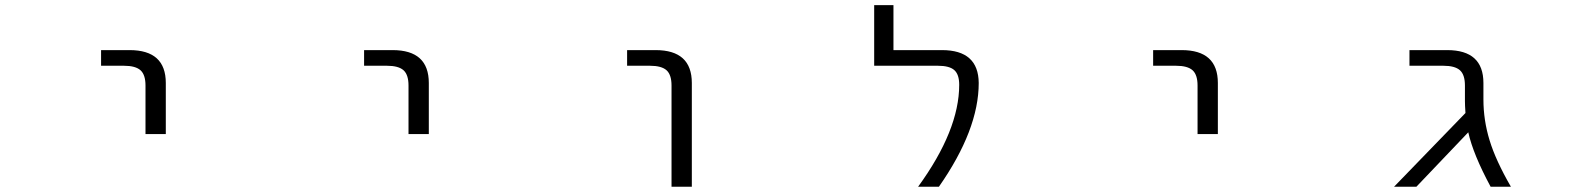

<svg xmlns="http://www.w3.org/2000/svg" viewBox="-20 -710 6040 730"><path d="M364.3 -460V-519.5H472.7Q610.4 -519.5 610.4 -394.5V-200.2H533.2V-384.8Q533.2 -425.8 514.2 -442.9Q495.1 -460 451.2 -460Z M1364.3 -460V-519.5H1472.7Q1610.4 -519.5 1610.4 -394.5V-200.2H1533.2V-384.8Q1533.2 -425.8 1514.2 -442.9Q1495.1 -460 1451.2 -460Z M2364.3 -460V-519.5H2472.7Q2610.4 -519.5 2610.4 -394.5V0H2533.2V-384.8Q2533.2 -425.8 2514.2 -442.9Q2495.1 -460 2451.2 -460Z M3561.5 -519.5Q3700.2 -519.5 3701.2 -394.5Q3701.2 -216.8 3549.8 0H3470.7Q3627 -214.8 3627 -387.7Q3627 -426.8 3608.4 -443.4Q3589.8 -460 3545.9 -460H3303.7V-690.4H3377V-519.5Z M4364.3 -460V-519.5H4472.7Q4610.4 -519.5 4610.4 -394.5V-200.2H4533.2V-384.8Q4533.2 -425.8 4514.2 -442.9Q4495.1 -460 4451.2 -460Z M5620.1 -332Q5620.1 -252.9 5643.6 -176.3Q5667 -99.6 5724.6 0H5647.5Q5581.1 -123 5562.5 -207L5365.2 0H5280.3L5551.8 -280.3Q5549.8 -310.5 5549.8 -325.2V-384.8Q5549.8 -425.8 5530.8 -442.9Q5511.7 -460 5467.8 -460H5338.9V-519.5H5482.4Q5620.1 -519.5 5620.1 -394.5Z"/></svg>

Font: Gen Shin Gothic Monospace Normal
Style: Regular
Weight: 350
Designer: [Source Han Sans]
Ryoko NISHIZUKA  (kana & ideographs); Paul D. Hunt (Latin, Greek & Cyrillic); Wenlong ZHANG  (bopomofo
Version: Version 1.002.20150607